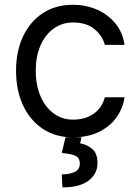

<svg xmlns="http://www.w3.org/2000/svg" viewBox="-20 -573 593 817"><path d="M509.9 -382.1H426.1Q415.5 -421.5 381.6 -449.4Q347.7 -477.3 291.2 -477.3Q243.6 -477.3 207.7 -451Q171.9 -424.7 152 -378.6Q132.1 -332.4 132.1 -272.7Q132.1 -210.2 152.5 -163.2Q172.9 -116.1 208.6 -90Q244.3 -63.9 289.8 -63.9Q343 -63.9 378.7 -89.1Q414.4 -114.3 426.1 -159.1H509.9Q502.8 -110.8 474.8 -72.3Q446.7 -33.7 399.9 -11.2Q353 11.4 289.8 11.4Q216.6 11.4 162.3 -24.7Q108 -60.7 78.1 -124.8Q48.3 -188.9 48.3 -272.7Q48.3 -354.4 77.9 -417.6Q107.6 -480.8 161.8 -516.7Q215.9 -552.6 289.8 -552.6Q347.3 -552.6 394.5 -531.2Q441.8 -509.9 472.3 -471.6Q502.8 -433.2 509.9 -382.1ZM258.5 11.4H326.7L321 36.9Q348.7 41.2 371.8 60.2Q394.9 79.2 394.9 120.7Q394.9 166.5 357.1 195.5Q319.2 224.4 245.7 224.4L242.9 169Q275.9 169 297.8 158.6Q319.6 148.1 319.6 123.6Q319.6 99.1 301.5 90.2Q283.4 81.3 242.9 78.1Z"/></svg>

Font: Inter UI
Style: Regular
Weight: 400
Designer: Rasmus Andersson
Foundry: rsms
Version: Version 2.2